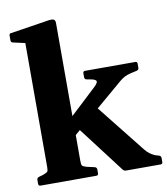

<svg xmlns="http://www.w3.org/2000/svg" viewBox="-85 -834 790 906"><g transform="rotate(-10 310.5 -381.5)"><path d="M36 0Q26 0 26 -10V-29Q26 -39 36 -42L57 -48Q75 -55 78.5 -59.5Q82 -64 82 -81V-675L24 -688Q15 -690 15 -700V-723Q15 -733 25 -733L211 -762Q227 -764 234 -760Q241 -756 241 -742V-297L363 -411Q386 -432 382 -440.5Q378 -449 353 -453L337 -456Q327 -458 327 -468V-487Q327 -497 337 -497H578Q587 -497 587 -487V-467Q587 -458 577 -455L546 -448Q529 -444 517 -437.5Q505 -431 494 -422L365 -312L546 -84Q557 -70 568 -62Q579 -54 592 -48L612 -42Q621 -39 621 -28V-10Q621 0 611 0H445Q436 0 430 -8L264 -226L241 -206V-83Q241 -65 244.5 -60Q248 -55 264 -50L304 -41Q313 -38 313 -28V-10Q313 0 303 0Z"/></g></svg>

Font: Hahmlet
Style: Bold
Weight: 700
Designer: Minjoo Ham & Mark Frömberg
Foundry: hypertype
Version: Version 1.002; ttfautohint (v1.8.3)